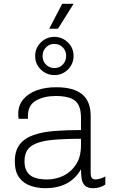

<svg xmlns="http://www.w3.org/2000/svg" viewBox="-20 -980 625 1010"><path d="M219 10Q178 10 141 -2.5Q104 -15 81 -46Q58 -77 58 -131Q58 -187 83.5 -220Q109 -253 156 -269.5Q203 -286 266.5 -291Q330 -296 406 -296V-360Q406 -425 375 -450Q344 -475 273 -475Q212 -475 169.5 -451Q127 -427 127 -371V-355H78Q77 -361 76.5 -367.5Q76 -374 76 -381Q76 -426 102.5 -457.5Q129 -489 173.5 -505Q218 -521 273 -521H277Q367 -521 412 -484Q457 -447 457 -370V-69Q457 -51 463.5 -43.5Q470 -36 481 -36Q492 -36 507.5 -40.5Q523 -45 534 -52V-9Q521 0 504.5 5Q488 10 470 10Q441 10 427 -3.5Q413 -17 409.5 -39.5Q406 -62 406 -89Q375 -37 328 -13.5Q281 10 219 10ZM229 -36Q272 -36 312.5 -55Q353 -74 379.5 -114Q406 -154 406 -216V-250Q316 -250 249.5 -243.5Q183 -237 146 -212.5Q109 -188 109 -132Q109 -83 137 -59.5Q165 -36 229 -36ZM239 -829 307 -960H366V-958L285 -829ZM266 -585Q225 -585 195 -614Q165 -643 165 -685Q165 -727 194.5 -756.5Q224 -786 266 -786Q307 -786 337 -757Q367 -728 367 -686Q367 -644 337.5 -614.5Q308 -585 266 -585ZM266 -622Q293 -622 310.5 -640.5Q328 -659 328 -686Q328 -713 310 -731Q292 -749 266 -749Q239 -749 221.5 -730.5Q204 -712 204 -685Q204 -658 222 -640Q240 -622 266 -622Z"/></svg>

Font: Chivo Medium Thin
Style: Regular
Weight: 250
Version: Version 2.002